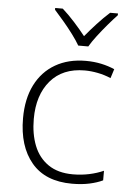

<svg xmlns="http://www.w3.org/2000/svg" viewBox="-54 -805 584 856"><g transform="rotate(5 237.5 -377.0)"><path d="M301 10Q181 10 119.5 -63.5Q58 -137 58 -262Q58 -349 89.5 -411.5Q121 -474 179 -507.5Q237 -541 315 -541Q352 -541 384.5 -534Q417 -527 444 -515L431 -474Q403 -486 372.5 -492Q342 -498 314 -498Q215 -498 160.5 -434Q106 -370 106 -263Q106 -196 126.5 -144Q147 -92 190.5 -62Q234 -32 301 -32Q339 -32 374 -39.5Q409 -47 438 -60V-17Q413 -5 378.5 2.5Q344 10 301 10ZM275 -606Q263 -627 242.5 -654.5Q222 -682 199 -709Q176 -736 158 -756V-764H192Q219 -740 247 -709Q275 -678 297 -650Q320 -678 348.5 -709Q377 -740 404 -764H439V-756Q420 -736 397 -709Q374 -682 353 -654.5Q332 -627 320 -606Z"/></g></svg>

Font: Noto Kufi Arabic ExtraLight
Style: Regular
Weight: 200
Designer: Monotype Design Team, David Williams, Khaled Hosny
Foundry: Google LLC
Version: Version 2.109; ttfautohint (v1.8.4.7-5d5b)